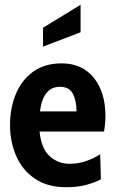

<svg xmlns="http://www.w3.org/2000/svg" viewBox="-20 -773 486 803"><path d="M257 10Q178 10 125.8 -25.8Q73.5 -61.5 47.8 -120.5Q22 -179.5 22 -250Q22 -322.5 46.8 -381Q71.5 -439.5 119.5 -473.8Q167.5 -508 238 -508Q323.5 -508 372.2 -447.8Q421 -387.5 421 -287Q421 -257.5 415 -223H145.5Q152.5 -151.5 187.8 -119.8Q223 -88 270 -88Q308.5 -88 340.8 -99.5Q373 -111 399 -128L402 -23Q376 -9 339.5 0.5Q303 10 257 10ZM147 -307H300Q300 -350 285.2 -380Q270.5 -410 230 -410Q160.5 -410 147 -307ZM160 -578V-657L317 -753V-638Z"/></svg>

Font: Cabin Condensed
Style: Bold
Weight: 700
Width: 3
Designer: Pablo Impallari
Foundry: Pablo Impallari. http://www.impallari.com Igino Marini. http://www.ikern.com
Version: Version 3.001; ttfautohint (v1.8.3)